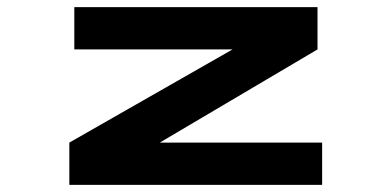

<svg xmlns="http://www.w3.org/2000/svg" viewBox="-20 -520 1090 540"><path d="M429.5 -119H886V0H175V-119L634 -381H189V-500H873V-381Z"/></svg>

Font: League Mono Extended SemiBold
Style: Regular
Weight: 600
Width: 9
Designer: Tyler Finck
Foundry: The League of Moveable Type / Tyler Finck
Version: Version 2.210